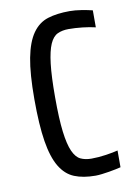

<svg xmlns="http://www.w3.org/2000/svg" viewBox="-82 -761 587 823"><g transform="rotate(-10 211.5 -350.0)"><path d="M378 -10Q370 -8 356 -5Q342 -2 326.5 0.5Q311 3 295 5Q279 7 267 7Q213 7 175 -8.5Q137 -24 112.5 -65Q88 -106 76.5 -177.5Q65 -249 65 -361Q65 -472 78 -539.5Q91 -607 117.5 -644.5Q144 -682 184 -694.5Q224 -707 279 -707Q303 -707 330.5 -702.5Q358 -698 378 -693V-619Q353 -625 321.5 -628.5Q290 -632 261 -632Q234 -632 213.5 -622.5Q193 -613 180 -583.5Q167 -554 160.5 -499.5Q154 -445 154 -354Q154 -260 161 -203.5Q168 -147 181.5 -117Q195 -87 215 -77.5Q235 -68 262 -68Q293 -68 326 -73Q359 -78 378 -83Z"/></g></svg>

Font: Share
Style: Regular
Weight: 400
Designer: Ralph du Carrois
Version: Version 1.001